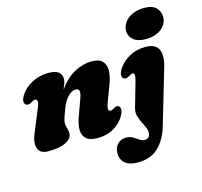

<svg xmlns="http://www.w3.org/2000/svg" viewBox="-133 -882 1331 1268"><g transform="rotate(-15 533.0 -248.0)"><path d="M41 -321.5Q30 -328 29.5 -344.2Q29 -360.5 42 -382.5Q69.5 -428.5 122 -456.8Q174.5 -485 237.5 -485Q327 -485 327 -420Q327 -405.5 320.8 -388.5Q314.5 -371.5 306 -353Q359.5 -426 418.5 -455.5Q477.5 -485 533.5 -485Q582.5 -485 605 -461.8Q627.5 -438.5 627.5 -399Q627.5 -359.5 609 -310.5L565.5 -195Q554 -164.5 556 -151Q558 -137.5 570.5 -137.5Q580 -137.5 595.5 -147.5Q615 -161.5 630 -151.5Q639.5 -144.5 640 -128.8Q640.5 -113 628.5 -90Q603.5 -42.5 554.5 -13.8Q505.5 15 441.5 15Q389.5 15 365.2 -6Q341 -27 339.5 -63.8Q338 -100.5 354.5 -147L398 -268.5Q409.5 -298.5 406.8 -315.5Q404 -332.5 382.5 -332.5Q355.5 -332.5 329 -305Q302.5 -277.5 285 -230Q271 -194 263.8 -172Q256.5 -150 256.5 -134.5Q256.5 -117 262.5 -101.5Q268.5 -86 268.5 -66Q268.5 -29 225.2 -7Q182 15 104.5 15Q48.5 15 34.8 -25Q21 -65 48 -127.5L109 -275.5Q124 -310.5 121.2 -324Q118.5 -337.5 106 -337.5Q96.5 -337.5 79 -326.5Q66.5 -318.5 57.5 -317.8Q48.5 -317 41 -321.5ZM916.5 -534Q861.5 -534 833.2 -558.8Q805 -583.5 805 -619.5Q805 -649.5 823.2 -676Q841.5 -702.5 876.2 -719.2Q911 -736 959.5 -736Q1015 -736 1040.5 -709.8Q1066 -683.5 1066 -646.5Q1066 -599 1025.2 -566.5Q984.5 -534 916.5 -534ZM985.5 -320 875.5 53Q850 139.5 796.8 189.5Q743.5 239.5 656 239.5Q599.5 239.5 570 214.2Q540.5 189 540.5 147Q540.5 108.5 563.2 84.5Q586 60.5 622 60.5Q648.5 60.5 668 72.2Q687.5 84 704.8 95.8Q722 107.5 741 107.5Q767 107.5 774 81.5Q780 60 771.2 38Q762.5 16 750 -7.8Q737.5 -31.5 730 -57.8Q722.5 -84 731 -114L778.5 -280.5Q786 -307.5 786 -322.5Q786 -337.5 774 -337.5Q764 -337.5 747 -326.5Q734.5 -318.5 725.5 -317.8Q716.5 -317 709 -321.5Q698 -328 697.5 -344.2Q697 -360.5 710 -382.5Q736 -426 786.2 -455.5Q836.5 -485 898.5 -485Q969 -485 989 -441.8Q1009 -398.5 985.5 -320Z"/></g></svg>

Font: Fraunces 9pt Soft Black
Style: Italic
Weight: 900
Italic angle: -16°
Version: Version 1.000;[b76b70a41]